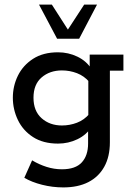

<svg xmlns="http://www.w3.org/2000/svg" viewBox="-20 -636 581 837"><path d="M256 181Q209 181 163.5 169.5Q118 158 86 139L120 63Q150 81 183 91.5Q216 102 250 102Q309 102 336.5 72Q364 42 364 -10V-71L379 -83Q357 -48 317.5 -29Q278 -10 233 -10Q168 -10 124 -38.5Q80 -67 58 -113Q36 -159 36 -210Q36 -261 58 -306Q80 -351 124 -379.5Q168 -408 233 -408Q278 -408 317.5 -389Q357 -370 379 -335L371 -331V-398H518V-328H459V-16Q459 47 434.5 91Q410 135 365 158Q320 181 256 181ZM250 -89Q284 -89 315.5 -101Q347 -113 370 -140L365 -106V-310L370 -278Q347 -305 315.5 -317Q284 -329 250 -329Q197 -329 161.5 -298.5Q126 -268 126 -210Q126 -152 161.5 -120.5Q197 -89 250 -89ZM229 -467 150 -616H206L276 -507L347 -616H403L325 -467Z"/></svg>

Font: Rokkitt Medium
Style: Regular
Weight: 500
Version: Version 3.103